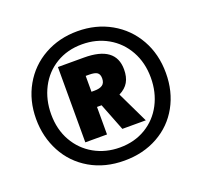

<svg xmlns="http://www.w3.org/2000/svg" viewBox="-126 -868 1077 1023"><g transform="rotate(-20 412.0 -357.0)"><path d="M45 -359Q45 -464 92.5 -547.5Q140 -631 223.5 -677.5Q307 -724 411 -724Q516 -724 600 -676.5Q684 -629 731.5 -545Q779 -461 779 -354Q779 -249 733 -166Q687 -83 603.5 -36.5Q520 10 413 10Q303 10 219 -39Q135 -88 90 -172.5Q45 -257 45 -359ZM695 -358Q695 -443 658 -509.5Q621 -576 556 -613Q491 -650 410 -650Q327 -650 263 -611.5Q199 -573 164 -505.5Q129 -438 129 -355Q129 -269 166.5 -203Q204 -137 269 -100.5Q334 -64 414 -64Q497 -64 561 -102.5Q625 -141 660 -208Q695 -275 695 -358ZM249 -580H397Q576 -580 576 -448Q576 -405 559.5 -376.5Q543 -348 507 -330L592 -153H459L398 -309H372V-153H249ZM389 -395Q419 -395 434.5 -406Q450 -417 450 -443Q450 -466 437 -475.5Q424 -485 390 -485H372V-395Z"/></g></svg>

Font: Noto Sans UI CondBlack
Style: Italic
Weight: 900
Width: 3
Italic angle: -12°
Designer: Monotype Design Team
Foundry: Monotype Imaging Inc.
Version: Version 1.001